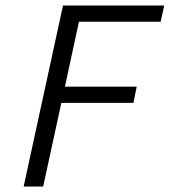

<svg xmlns="http://www.w3.org/2000/svg" viewBox="-20 -678 617 698"><path d="M564 -599H267L216 -363H477L465 -304H203L137 0H66L209 -658H577Z"/></svg>

Font: EauTest
Style: Italic
Weight: 400
Italic angle: -12°
Designer: Christian Thalmann (Catharsis Fonts)
Version: Version 0.001;PS 000.001;hotconv 1.0.88;makeotf.lib2.5.64775